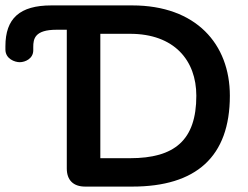

<svg xmlns="http://www.w3.org/2000/svg" viewBox="-20 -690 918 710"><path d="M53 -460C73 -460 103 -473 103 -504V-516C103 -546 108 -580 189 -580H227V-67C227 -24 251 0 295 0H469C705 0 830 -110 830 -336C830 -527 705 -670 469 -670H170C53 -670 0 -622 0 -519V-507C0 -472 35 -460 53 -460ZM461 -105H351V-565H461C624 -565 706 -467 706 -336C706 -171 625 -105 461 -105Z"/></svg>

Font: SN Pro SemiBold
Style: Regular
Weight: 600
Designer: Tobias Whetton
Foundry: Supernotes
Version: Version 1.003;Glyphs 3.3 (3324)